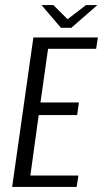

<svg xmlns="http://www.w3.org/2000/svg" viewBox="-20 -739 407 759"><path d="M28 0 112 -591H367L360 -546H170L140 -334H292L285 -284H133L100 -45H290L283 0ZM221 -629 144 -719H191L247 -663L320 -719H365L262 -629Z"/></svg>

Font: Alumni Sans
Style: Italic
Weight: 400
Italic angle: -8°
Version: Version 1.016